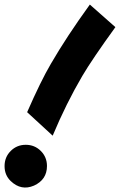

<svg xmlns="http://www.w3.org/2000/svg" viewBox="-20 -738 526 842"><path d="M99 -246Q159 -383 203 -458Q272 -577 374 -718L486 -619Q384 -478 341 -405Q270 -284 211 -143ZM93 -103Q132 -103 159 -76Q186 -49 186 -10Q186 50 129 76Q73 100 27 56Q0 30 0 -9.5Q0 -49 27 -76Q54 -103 93 -103Z"/></svg>

Font: Vampiro One
Style: Regular
Weight: 400
Designer: Riccardo De Franceschi
Foundry: Sorkin Type Co.
Version: Version 1.002